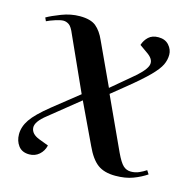

<svg xmlns="http://www.w3.org/2000/svg" viewBox="-86 -614 708 715"><g transform="rotate(15 268.0 -256.0)"><path d="M310 -299 379 -357Q425 -394 434 -417Q443 -440 416 -460L382 -484Q388 -503 402 -516Q416 -529 440 -529Q466 -529 480.5 -512.5Q495 -496 495 -476Q495 -456 486 -437Q477 -418 450.5 -391Q424 -364 371 -321L318 -278L411 -76Q427 -42 439.5 -30.5Q452 -19 469 -19Q486 -19 500.5 -25.5Q515 -32 527 -40L536 -26Q514 -11 485 0Q456 11 417 11Q374 11 348.5 -8Q323 -27 302 -73L228 -229L114 -137Q74 -106 76 -82.5Q78 -59 109 -47L146 -33Q141 -11 125 3Q109 17 87 17Q59 17 45 -1.5Q31 -20 31 -46Q31 -75 50 -103Q69 -131 120 -172L218 -250L125 -456Q114 -483 103.5 -490Q93 -497 82 -497Q71 -497 51 -490.5Q31 -484 19 -478L13 -491Q32 -502 67 -515.5Q102 -529 137 -529Q179 -529 199.5 -512Q220 -495 234 -463Z"/></g></svg>

Font: Literata 72pt Medium
Style: Italic
Weight: 500
Italic angle: -2°
Designer: Latin by Veronika Burian and Jose Scaglione. Greek by Irene Vlachou. Cyrillic by Vera Evstafieva
Foundry: TypeTogether
Version: Version 3.002